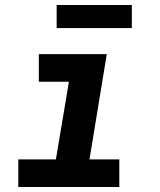

<svg xmlns="http://www.w3.org/2000/svg" viewBox="-20 -746 640 766"><path d="M53 0V-110H203L255 -420H135V-530H406L337 -110H456V0ZM506 -634H206V-726H506Z"/></svg>

Font: Iosevka Curly Slab XBdExObl
Style: Regular
Weight: 800
Width: 7
Italic angle: -9°
Monospace: yes
Designer: Belleve Invis
Foundry: Belleve Invis
Version: Version 11.1.0; ttfautohint (v1.8.3)